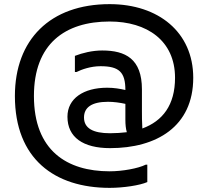

<svg xmlns="http://www.w3.org/2000/svg" viewBox="-20 -752 1006 928"><path d="M306 -188C306 -88 382 -36 512 -36C736 -36 914 -140 914 -376C914 -596 746 -732 510 -732C222 -732 52 -560 52 -288C52 16 244 156 510 156C576 156 656 144 692 128V44H684C648 62 572 76 510 76C304 76 144 -24 144 -288C144 -540 294 -648 510 -648C690 -648 826 -556 826 -376C826 -244 766 -167 668 -131C666 -161 666 -194 666 -214V-320C666 -468 586 -508 474 -508C426 -508 378 -496 342 -482V-404H350C374 -416 418 -432 466 -432C556 -432 586 -403 586 -317C560 -323 531 -328 498 -328C384 -328 306 -276 306 -188ZM586 -250V-173C586 -150 588 -130 593 -113C567 -110 540 -108 512 -108C430 -108 386 -132 386 -184C386 -232 422 -260 502 -260C529 -260 559 -256 586 -250Z"/></svg>

Font: Kufam Arabic Latin Roman Normal
Style: Regular
Weight: 400
Designer: Wael Morcos & Artur Schmal
Version: Version 1.200;PS 001.200;hotconv 1.0.88;makeotf.lib2.5.64775